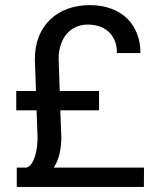

<svg xmlns="http://www.w3.org/2000/svg" viewBox="-20 -741 621 761"><path d="M219.2 -303.7 223.1 -196.3Q223.1 -162.1 215.8 -130.9Q208.5 -99.6 192.9 -76.7H550.8L550.3 0H46.4V-76.7H84Q96.7 -79.6 105.2 -92.5Q113.8 -105.5 119.1 -123Q124.5 -140.6 126.7 -160.2Q128.9 -179.7 128.9 -195.8L125 -303.7H44.4V-380.4H122.6L118.2 -507.3Q118.2 -557.6 134.5 -597.4Q150.9 -637.2 179.9 -664.6Q209 -691.9 248.8 -706.3Q288.6 -720.7 335.4 -720.7Q382.8 -720.7 420.4 -706.8Q458 -692.9 483.6 -668Q509.3 -643.1 522.9 -608.2Q536.6 -573.2 536.6 -530.8H443.4Q443.4 -561.5 433.6 -582.8Q423.8 -604 407.7 -617.7Q391.6 -631.3 370.6 -637.5Q349.6 -643.6 327.1 -643.6Q303.2 -643.6 282.2 -634.5Q261.2 -625.5 245.8 -608.2Q230.5 -590.8 221.4 -565.4Q212.4 -540 212.4 -507.3L216.8 -380.4H372.6V-303.7Z"/></svg>

Font: RobotoDraft
Style: Regular
Weight: 400
Designer: Google
Foundry: Google
Version: Version 2.000988-w1; 2014